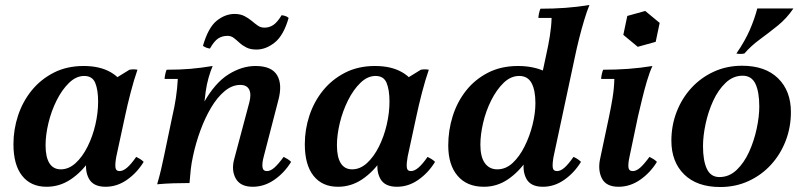

<svg xmlns="http://www.w3.org/2000/svg" viewBox="-20 -735 3231 771"><path d="M404 15Q354 15 336.5 -18.5Q319 -52 329 -98L342 -159L386 -254L391 -388L500 -455Q516 -458 532 -455Q518 -415 504.5 -363Q491 -311 482 -268L447 -106Q442 -79 443.5 -63.5Q445 -48 460 -48Q474 -48 490 -61.5Q506 -75 527 -105Q535 -101 542.5 -96.5Q550 -92 557 -85Q530 -41 490 -13Q450 15 404 15ZM167 15Q104 15 69 -29Q34 -73 34 -156Q34 -215 52.5 -271Q71 -327 107 -371.5Q143 -416 195.5 -443Q248 -470 316 -470Q381 -470 424.5 -445Q468 -420 484 -377L412 -325Q412 -265 394 -204.5Q376 -144 342.5 -94.5Q309 -45 264.5 -15Q220 15 167 15ZM224 -55Q256 -55 283.5 -80Q311 -105 331.5 -146Q352 -187 363 -234.5Q374 -282 374 -327Q374 -374 362.5 -402Q351 -430 318 -430Q286 -430 257.5 -402.5Q229 -375 207.5 -332Q186 -289 174.5 -241Q163 -193 163 -152Q163 -104 178.5 -79.5Q194 -55 224 -55Z M611 5Q621 -29 627 -55.5Q633 -82 639 -110L672 -268Q681 -306 686.5 -343Q692 -380 694 -418H641Q641 -425 643.5 -436.5Q646 -448 649 -455Q702 -455 743.5 -458.5Q785 -462 834 -470Q825 -449 817.5 -422.5Q810 -396 806 -367.5Q802 -339 799 -310L755 -108Q749 -81 746 -54.5Q743 -28 741 0Q708 0 676.5 1Q645 2 611 5ZM995 15Q945 15 926.5 -18.5Q908 -52 921 -98L981 -323Q990 -357 980.5 -375.5Q971 -394 945 -394Q912 -394 882 -369Q852 -344 827.5 -302.5Q803 -261 784.5 -210.5Q766 -160 755 -108H725Q754 -244 798.5 -323Q843 -402 897 -436Q951 -470 1006 -470Q1071 -470 1093 -432.5Q1115 -395 1097 -330L1039 -106Q1032 -80 1034 -64Q1036 -48 1052 -48Q1066 -48 1081.5 -61.5Q1097 -75 1119 -105Q1127 -101 1134.5 -96.5Q1142 -92 1149 -85Q1122 -41 1081.5 -13Q1041 15 995 15ZM1111 -674Q1119 -673 1126.5 -670.5Q1134 -668 1139 -663Q1119 -593 1083.5 -564.5Q1048 -536 1010 -536Q986 -536 970 -544Q954 -552 942 -563Q930 -574 919 -582.5Q908 -591 894 -591Q872 -591 856 -580.5Q840 -570 823 -540Q815 -541 807.5 -544Q800 -547 795 -551Q816 -624 850 -651.5Q884 -679 922 -679Q945 -679 961.5 -670.5Q978 -662 991 -651Q1004 -640 1015.5 -632Q1027 -624 1042 -624Q1062 -624 1078 -635Q1094 -646 1111 -674Z M1574 15Q1524 15 1506.5 -18.5Q1489 -52 1499 -98L1512 -159L1556 -254L1561 -388L1670 -455Q1686 -458 1702 -455Q1688 -415 1674.5 -363Q1661 -311 1652 -268L1617 -106Q1612 -79 1613.5 -63.5Q1615 -48 1630 -48Q1644 -48 1660 -61.5Q1676 -75 1697 -105Q1705 -101 1712.5 -96.5Q1720 -92 1727 -85Q1700 -41 1660 -13Q1620 15 1574 15ZM1337 15Q1274 15 1239 -29Q1204 -73 1204 -156Q1204 -215 1222.5 -271Q1241 -327 1277 -371.5Q1313 -416 1365.5 -443Q1418 -470 1486 -470Q1551 -470 1594.5 -445Q1638 -420 1654 -377L1582 -325Q1582 -265 1564 -204.5Q1546 -144 1512.5 -94.5Q1479 -45 1434.5 -15Q1390 15 1337 15ZM1394 -55Q1426 -55 1453.5 -80Q1481 -105 1501.5 -146Q1522 -187 1533 -234.5Q1544 -282 1544 -327Q1544 -374 1532.5 -402Q1521 -430 1488 -430Q1456 -430 1427.5 -402.5Q1399 -375 1377.5 -332Q1356 -289 1344.5 -241Q1333 -193 1333 -152Q1333 -104 1348.5 -79.5Q1364 -55 1394 -55Z M2160 15Q2110 15 2093 -18.5Q2076 -52 2086 -98L2098 -154L2134 -246L2132 -321L2173 -513Q2182 -553 2188 -590.5Q2194 -628 2195 -663H2142Q2142 -670 2144.5 -681.5Q2147 -693 2150 -700Q2202 -700 2250.5 -703.5Q2299 -707 2347 -715Q2337 -691 2326 -654.5Q2315 -618 2305.5 -580Q2296 -542 2290 -513L2203 -106Q2198 -79 2199.5 -63.5Q2201 -48 2217 -48Q2231 -48 2246.5 -61.5Q2262 -75 2283 -105Q2292 -101 2299 -96.5Q2306 -92 2313 -85Q2286 -41 2246 -13Q2206 15 2160 15ZM1923 15Q1855 15 1817.5 -29Q1780 -73 1780 -151Q1780 -212 1798 -269Q1816 -326 1851.5 -371Q1887 -416 1939.5 -443Q1992 -470 2060 -470Q2125 -470 2172.5 -446Q2220 -422 2235 -377L2168 -325Q2168 -264 2149.5 -204Q2131 -144 2097.5 -94.5Q2064 -45 2020 -15Q1976 15 1923 15ZM1977 -55Q2011 -55 2038.5 -80.5Q2066 -106 2086.5 -147Q2107 -188 2118.5 -234Q2130 -280 2130 -321Q2130 -373 2114.5 -401.5Q2099 -430 2065 -430Q2031 -430 2002.5 -402.5Q1974 -375 1952.5 -332Q1931 -289 1920 -241.5Q1909 -194 1909 -154Q1909 -105 1927 -80Q1945 -55 1977 -55Z M2464 15Q2414 15 2397 -18.5Q2380 -52 2390 -98L2426 -268Q2434 -306 2440 -343Q2446 -380 2447 -418H2394Q2394 -425 2396.5 -436.5Q2399 -448 2402 -455Q2455 -455 2503 -458.5Q2551 -462 2600 -470Q2589 -447 2578 -410Q2567 -373 2558 -335Q2549 -297 2542 -268L2508 -106Q2502 -79 2503.5 -63.5Q2505 -48 2521 -48Q2535 -48 2550.5 -61.5Q2566 -75 2588 -105Q2596 -101 2603.5 -96.5Q2611 -92 2618 -85Q2591 -41 2550.5 -13Q2510 15 2464 15ZM2571 -691 2629 -643 2613 -567 2541 -547 2483 -595 2499 -671Z M2962 -431Q2924 -431 2894 -402.5Q2864 -374 2844 -330.5Q2824 -287 2813.5 -238Q2803 -189 2803 -148Q2803 -90 2818.5 -57Q2834 -24 2869 -24L2872 16Q2779 16 2727.5 -34.5Q2676 -85 2676 -170Q2676 -231 2697 -285.5Q2718 -340 2756 -381.5Q2794 -423 2846 -447Q2898 -471 2960 -471ZM2869 -24Q2908 -24 2938 -52.5Q2968 -81 2988 -125Q3008 -169 3018.5 -218Q3029 -267 3029 -307Q3029 -366 3013.5 -398.5Q2998 -431 2962 -431L2960 -471Q3053 -471 3104.5 -420.5Q3156 -370 3156 -285Q3156 -224 3135 -169.5Q3114 -115 3076 -73.5Q3038 -32 2986 -8Q2934 16 2872 16ZM3166 -701Q3139 -661 3103 -632Q3067 -603 3031.5 -577Q2996 -551 2969 -520Q2953 -517 2937 -520Q2972 -571 2991 -615Q3010 -659 3021 -701Z"/></svg>

Font: Poltawski Nowy SemiBold
Style: Italic
Weight: 600
Italic angle: -12°
Version: Version 1.001;gftools[0.9.25]